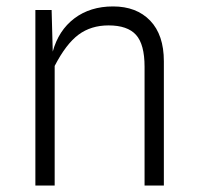

<svg xmlns="http://www.w3.org/2000/svg" viewBox="-20 -577 614 597"><path d="M90 0V-546H140.5L144 -416.5Q162 -482.5 211.2 -519.8Q260.5 -557 331.5 -557Q404.5 -557 447 -512.8Q489.5 -468.5 489.5 -386.5V0H429.5V-369.5Q429.5 -439 403 -468.5Q376.5 -498 317.5 -498Q263 -498 224.2 -469.2Q185.5 -440.5 150 -372V0Z"/></svg>

Font: Spline Sans Light
Style: Regular
Weight: 300
Designer: Eben Sorkin, Mirko Velimirovic
Foundry: Sorkin Type
Version: Version 1.000; ttfautohint (v1.8.3)